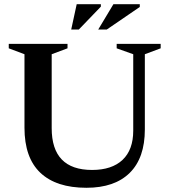

<svg xmlns="http://www.w3.org/2000/svg" viewBox="-20 -878 804 910"><path d="M611.5 -259V-621L533 -649V-670H741.5V-649L666.5 -621V-264.5Q666.5 -129.5 595 -58.8Q523.5 12 389.5 12Q246.5 12 171.2 -59.2Q96 -130.5 96 -272.5V-621L21.5 -649V-670H300V-649L225 -621V-270.5Q225 -72.5 416.5 -72.5Q510 -72.5 560.8 -120.2Q611.5 -168 611.5 -259ZM445.5 -738 517.5 -858H642.5V-845L486 -738ZM317.5 -738 343.5 -858H458V-846.5L353.5 -738Z"/></svg>

Font: Newsreader Text SemiBold
Style: Regular
Weight: 600
Designer: Hugues Gentile
Foundry: Production Type
Version: Version 1.001